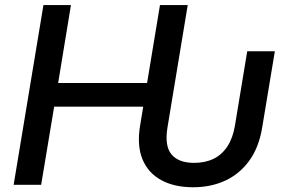

<svg xmlns="http://www.w3.org/2000/svg" viewBox="-20 -748 1160 777"><path d="M761.7 9.8Q685.1 9.8 632.1 -19.3Q579.1 -48.3 556.4 -104Q533.7 -159.7 546.9 -239.3L559.6 -316.4H199.2L146.5 0H35.2L155.8 -727.5H267.1L215.3 -412.1H575.2L627.4 -727.5H739.7L657.7 -231.9Q645.5 -156.7 674.3 -122.8Q703.1 -88.9 765.6 -88.9Q810.5 -88.9 844.5 -105.5Q878.4 -122.1 900.4 -155.8Q922.4 -189.5 930.7 -239.3L980.5 -540.5H1092.3L1041 -231.9Q1027.8 -151.4 988.8 -97.7Q949.7 -43.9 891.6 -17.1Q833.5 9.8 761.7 9.8Z"/></svg>

Font: Inter Medium
Style: Italic
Weight: 500
Italic angle: -9.3988°
Designer: Rasmus Andersson
Foundry: rsms
Version: Version 4.001;git-66647c0bb